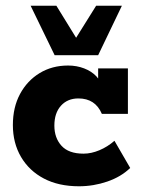

<svg xmlns="http://www.w3.org/2000/svg" viewBox="-20 -641 494 671"><path d="M256 10Q185 10 133.5 -17Q82 -44 53.5 -92.5Q25 -141 25 -204Q25 -266 50 -312.5Q75 -359 118.5 -385.5Q162 -412 218 -412Q248 -412 274 -402Q300 -392 317 -374Q334 -356 336 -332L323 -331V-402H427V-243H336Q313 -297 254 -297Q216 -297 193 -271.5Q170 -246 170 -202Q170 -159 195 -131.5Q220 -104 272 -104Q299 -104 327.5 -116Q356 -128 380 -149L435 -54Q403 -23 355 -6.5Q307 10 256 10ZM171 -448 87 -621H177L246 -509L316 -621H406L323 -448Z"/></svg>

Font: Rokkitt ExtraBold
Style: Regular
Weight: 800
Version: Version 3.103